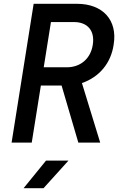

<svg xmlns="http://www.w3.org/2000/svg" viewBox="-20 -750 640 1010"><path d="M41 0H147L195 -300H304L392 0H507L411 -313C503 -345 564 -418 578 -516C599 -644 521 -730 385 -730H157ZM210 -396 248 -634H369C441 -634 480 -588 468 -514C457 -442 404 -396 331 -396ZM104 240H209L340 95H222Z"/></svg>

Font: JetBrains Mono SemiBold
Style: Italic
Weight: 472
Italic angle: -9°
Monospace: yes
Designer: Philipp Nurullin, Konstantin Bulenkov
Foundry: JetBrains
Version: Version 2.305